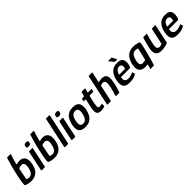

<svg xmlns="http://www.w3.org/2000/svg" viewBox="388 -2319 4040 4040"><g transform="rotate(-45 2408.0 -299.0)"><path d="M190 6Q139 6 100 -2.5Q61 -11 48 -17Q34 -22 27.5 -26Q21 -30 20 -37Q19 -44 19 -56Q19 -75 24 -112.5Q29 -150 37 -193Q45 -236 53 -271Q77 -389 106.5 -500Q136 -611 164 -698Q167 -704 171.5 -706Q176 -708 183 -708H263Q277 -708 276.5 -703.5Q276 -699 272 -687Q265 -670 258 -647.5Q251 -625 244 -600.5Q237 -576 230.5 -552.5Q224 -529 218.5 -509Q213 -489 210 -475Q208 -467 212 -465Q216 -463 223 -464Q235 -468 257.5 -472Q280 -476 299 -476Q334 -476 367 -465.5Q400 -455 423 -427.5Q446 -400 453.5 -351.5Q461 -303 445 -227Q420 -106 353 -50Q286 6 190 6ZM207 -79Q234 -79 258 -93Q282 -107 301.5 -139.5Q321 -172 333 -228Q344 -279 341.5 -309.5Q339 -340 328 -356Q317 -372 302 -377.5Q287 -383 272 -383Q262 -383 247.5 -380.5Q233 -378 219.5 -375Q206 -372 198 -369Q193 -368 190 -365.5Q187 -363 185 -356Q180 -334 174 -305Q168 -276 161.5 -242Q155 -208 148.5 -173.5Q142 -139 137 -107Q136 -100 137 -96.5Q138 -93 141 -91Q152 -87 169 -83Q186 -79 207 -79Z M725 -602Q720 -575 705.5 -561.5Q691 -548 655 -548Q621 -548 611 -561.5Q601 -575 607 -602Q611 -625 627 -639Q643 -653 678 -653Q716 -653 723 -639Q730 -625 725 -602ZM596 -11Q594 0 582 0H495Q484 0 486 -11L581 -461Q584 -472 595 -472H682Q687 -472 690 -469Q693 -466 691 -461Z M880 6Q829 6 790 -2.5Q751 -11 738 -17Q724 -22 717.5 -26Q711 -30 710 -37Q709 -44 709 -56Q709 -75 714 -112.5Q719 -150 727 -193Q735 -236 743 -271Q767 -389 796.5 -500Q826 -611 854 -698Q857 -704 861.5 -706Q866 -708 873 -708H953Q967 -708 966.5 -703.5Q966 -699 962 -687Q955 -670 948 -647.5Q941 -625 934 -600.5Q927 -576 920.5 -552.5Q914 -529 908.5 -509Q903 -489 900 -475Q898 -467 902 -465Q906 -463 913 -464Q925 -468 947.5 -472Q970 -476 989 -476Q1024 -476 1057 -465.5Q1090 -455 1113 -427.5Q1136 -400 1143.5 -351.5Q1151 -303 1135 -227Q1110 -106 1043 -50Q976 6 880 6ZM897 -79Q924 -79 948 -93Q972 -107 991.5 -139.5Q1011 -172 1023 -228Q1034 -279 1031.5 -309.5Q1029 -340 1018 -356Q1007 -372 992 -377.5Q977 -383 962 -383Q952 -383 937.5 -380.5Q923 -378 909.5 -375Q896 -372 888 -369Q883 -368 880 -365.5Q877 -363 875 -356Q870 -334 864 -305Q858 -276 851.5 -242Q845 -208 838.5 -173.5Q832 -139 827 -107Q826 -100 827 -96.5Q828 -93 831 -91Q842 -87 859 -83Q876 -79 897 -79Z M1176 -11 1322 -697Q1325 -708 1336 -708H1422Q1436 -708 1433 -697L1287 -11Q1284 0 1272 0H1186Q1174 0 1176 -11Z M1627 -602Q1622 -575 1607.5 -561.5Q1593 -548 1557 -548Q1523 -548 1513 -561.5Q1503 -575 1509 -602Q1513 -625 1529 -639Q1545 -653 1580 -653Q1618 -653 1625 -639Q1632 -625 1627 -602ZM1498 -11Q1496 0 1484 0H1397Q1386 0 1388 -11L1483 -461Q1486 -472 1497 -472H1584Q1589 -472 1592 -469Q1595 -466 1593 -461Z M1790 7Q1726 7 1688 -11Q1650 -29 1633 -62.5Q1616 -96 1616 -140.5Q1616 -185 1627 -238Q1642 -308 1673.5 -362.5Q1705 -417 1759 -448Q1813 -479 1893 -479Q1975 -479 2015 -448Q2055 -417 2064 -362.5Q2073 -308 2058 -238Q2043 -168 2013 -112.5Q1983 -57 1929.5 -25Q1876 7 1790 7ZM1807 -78Q1864 -78 1896 -119.5Q1928 -161 1943 -235Q1959 -310 1942.5 -349Q1926 -388 1873 -388Q1820 -388 1787 -349Q1754 -310 1738 -235Q1723 -160 1737 -119Q1751 -78 1807 -78Z M2271 0Q2205 0 2178.5 -27.5Q2152 -55 2152 -106Q2153 -148 2162 -193Q2171 -238 2181 -284Q2187 -314 2192.5 -339Q2198 -364 2206 -392Q2209 -402 2199 -402H2155Q2149 -402 2147 -404Q2145 -406 2147 -414L2156 -459Q2158 -469 2161 -470.5Q2164 -472 2172 -472H2217Q2224 -472 2226.5 -475.5Q2229 -479 2230 -487L2251 -565Q2254 -576 2264 -576H2350Q2354 -576 2357.5 -573Q2361 -570 2360 -565L2339 -487Q2335 -477 2336 -474.5Q2337 -472 2343 -472H2437Q2446 -472 2447 -470Q2448 -468 2446 -458L2437 -415Q2436 -407 2432.5 -404.5Q2429 -402 2421 -402H2327Q2322 -402 2319 -399Q2316 -396 2314 -389Q2307 -361 2300 -332.5Q2293 -304 2286 -274Q2278 -238 2271.5 -200Q2265 -162 2266 -127Q2266 -105 2277 -95Q2288 -85 2311 -85Q2324 -85 2336.5 -88.5Q2349 -92 2360 -95Q2371 -101 2373.5 -99Q2376 -97 2378 -88L2382 -37Q2385 -25 2354 -14Q2342 -10 2327 -6.5Q2312 -3 2297.5 -1.5Q2283 0 2271 0Z M2446 -11Q2482 -182 2518.5 -354Q2555 -526 2592 -697Q2594 -708 2606 -708Q2628 -708 2650 -708Q2672 -708 2694 -708Q2704 -708 2703 -697Q2691 -642 2679 -586Q2667 -530 2655 -475Q2653 -467 2656.5 -465.5Q2660 -464 2666 -466Q2679 -469 2703.5 -473.5Q2728 -478 2750 -478Q2793 -478 2822.5 -465.5Q2852 -453 2867.5 -425.5Q2883 -398 2884.5 -352.5Q2886 -307 2874 -243Q2867 -202 2855.5 -159Q2844 -116 2832 -77Q2820 -38 2809 -9Q2807 -3 2803 -1.5Q2799 0 2792 0Q2772 0 2752.5 0Q2733 0 2713 0Q2699 0 2698.5 -3Q2698 -6 2704 -21Q2717 -62 2729.5 -109.5Q2742 -157 2753 -203Q2764 -251 2767.5 -287Q2771 -323 2765 -347Q2759 -371 2744.5 -383Q2730 -395 2705 -395Q2693 -395 2678.5 -392.5Q2664 -390 2651 -387Q2645 -385 2639.5 -379.5Q2634 -374 2632 -364L2557 -11Q2554 0 2544 0H2456Q2444 0 2446 -11Z M2950 -237Q2960 -284 2978.5 -327Q2997 -370 3028 -405Q3059 -440 3103.5 -460Q3148 -480 3211 -480Q3275 -480 3309.5 -461.5Q3344 -443 3357 -412.5Q3370 -382 3369 -345.5Q3368 -309 3360 -273Q3352 -232 3340 -220Q3328 -208 3310 -208H3068Q3063 -208 3060.5 -206Q3058 -204 3056 -196Q3050 -161 3058 -133.5Q3066 -106 3088.5 -90.5Q3111 -75 3150 -75Q3185 -75 3221 -84.5Q3257 -94 3276 -105Q3288 -111 3294.5 -112.5Q3301 -114 3305 -100L3316 -63Q3320 -53 3316.5 -49.5Q3313 -46 3302 -40Q3263 -15 3210.5 -5Q3158 5 3108 5Q3044 5 3007 -14Q2970 -33 2954.5 -66Q2939 -99 2939 -143Q2939 -187 2950 -237ZM3252 -291Q3257 -314 3256.5 -332.5Q3256 -351 3249.5 -365Q3243 -379 3228 -387Q3213 -395 3190 -395Q3165 -395 3145.5 -385.5Q3126 -376 3112 -360.5Q3098 -345 3088.5 -327Q3079 -309 3074 -292Q3070 -279 3070.5 -275Q3071 -271 3077 -271Q3116 -271 3156 -271Q3196 -271 3236 -271Q3244 -271 3247 -274.5Q3250 -278 3252 -291ZM3209 -527Q3198 -527 3188 -538L3111 -628Q3108 -631 3110 -635Q3112 -639 3116 -639H3198Q3207 -639 3211 -637Q3215 -635 3219 -628L3264 -541Q3272 -527 3262 -527Z M3499 -7Q3475 -15 3455 -31.5Q3435 -48 3422.5 -76Q3410 -104 3409.5 -146Q3409 -188 3423 -246Q3454 -368 3522 -424.5Q3590 -481 3688 -481Q3738 -481 3777 -473Q3816 -465 3839 -457Q3855 -451 3858.5 -445Q3862 -439 3862 -429Q3861 -408 3853 -367.5Q3845 -327 3832.5 -276Q3820 -225 3805.5 -169.5Q3791 -114 3777 -61.5Q3763 -9 3750.5 33Q3738 75 3729 100Q3726 106 3722 108Q3718 110 3712 110H3630Q3617 110 3618.5 105Q3620 100 3624 89Q3627 78 3631.5 61.5Q3636 45 3640 29.5Q3644 14 3646 7Q3647 0 3642 0.5Q3637 1 3627 2Q3598 6 3562 4Q3526 2 3499 -7ZM3536 -247Q3523 -196 3524 -165.5Q3525 -135 3535 -119Q3545 -103 3560.5 -97Q3576 -91 3590 -91Q3605 -91 3626.5 -94Q3648 -97 3666 -102Q3671 -104 3674 -106.5Q3677 -109 3679 -117Q3684 -133 3689.5 -157Q3695 -181 3702 -209Q3709 -237 3715.5 -265.5Q3722 -294 3728 -321Q3734 -348 3739 -371Q3741 -376 3740 -379Q3739 -382 3735 -384Q3722 -389 3704.5 -392Q3687 -395 3667 -395Q3626 -395 3592.5 -363.5Q3559 -332 3536 -247Z M4069 4Q4008 4 3972.5 -13.5Q3937 -31 3921.5 -62.5Q3906 -94 3905.5 -134.5Q3905 -175 3915 -221Q3924 -261 3934.5 -303Q3945 -345 3956 -383.5Q3967 -422 3976 -451Q3981 -467 3985.5 -469.5Q3990 -472 4002 -472H4071Q4083 -472 4088 -471.5Q4093 -471 4088 -455Q4087 -450 4080 -425Q4073 -400 4063.5 -364Q4054 -328 4044.5 -289Q4035 -250 4028 -217Q4014 -150 4027.5 -116.5Q4041 -83 4089 -83Q4095 -83 4106.5 -84Q4118 -85 4129.5 -87.5Q4141 -90 4150 -95Q4159 -100 4161 -108L4236 -457Q4237 -462 4239 -467Q4241 -472 4246 -472H4336Q4339 -472 4343 -470.5Q4347 -469 4346 -461L4258 -49Q4256 -37 4248 -32Q4240 -27 4217 -20Q4206 -16 4180 -10.5Q4154 -5 4124 -0.5Q4094 4 4069 4Z M4380 -237Q4390 -284 4408.5 -327Q4427 -370 4458 -405Q4489 -440 4533.5 -460Q4578 -480 4641 -480Q4705 -480 4739.5 -461.5Q4774 -443 4787 -412.5Q4800 -382 4799 -345.5Q4798 -309 4790 -273Q4782 -232 4770 -220Q4758 -208 4740 -208H4498Q4493 -208 4490.5 -206Q4488 -204 4486 -196Q4480 -161 4488 -133.5Q4496 -106 4518.5 -90.5Q4541 -75 4580 -75Q4615 -75 4651 -84.5Q4687 -94 4706 -105Q4718 -111 4724.5 -112.5Q4731 -114 4735 -100L4746 -63Q4750 -53 4746.5 -49.5Q4743 -46 4732 -40Q4693 -15 4640.5 -5Q4588 5 4538 5Q4474 5 4437 -14Q4400 -33 4384.5 -66Q4369 -99 4369 -143Q4369 -187 4380 -237ZM4682 -291Q4687 -314 4686.5 -332.5Q4686 -351 4679.5 -365Q4673 -379 4658 -387Q4643 -395 4620 -395Q4595 -395 4575.5 -385.5Q4556 -376 4542 -360.5Q4528 -345 4518.5 -327Q4509 -309 4504 -292Q4500 -279 4500.5 -275Q4501 -271 4507 -271Q4546 -271 4586 -271Q4626 -271 4666 -271Q4674 -271 4677 -274.5Q4680 -278 4682 -291Z"/></g></svg>

Font: Glory SemiBold
Style: Italic
Weight: 600
Italic angle: -12°
Designer: Robert Leuschke
Foundry: Robert Leuschke
Version: Version 1.011